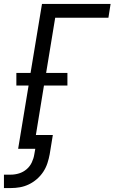

<svg xmlns="http://www.w3.org/2000/svg" viewBox="-52 -755 581 974"><path d="M-32 199V131H3Q24 131 45 124.5Q66 118 83 103.5Q100 89 109.5 68.5Q119 48 122 28L127 0H40L93 -321H31V-385H103L161 -735H509L498 -665H228L182 -385H290V-321H171L130 -70H216L200 28Q196 50 188.5 73Q181 96 167.5 116.5Q154 137 135 153.5Q116 170 94 180.5Q72 191 49 195Q26 199 3 199Z"/></svg>

Font: Iosevka SS04
Style: Italic
Weight: 400
Italic angle: -9°
Monospace: yes
Designer: Belleve Invis
Foundry: Belleve Invis
Version: Version 19.0.0; ttfautohint (v1.8.4)